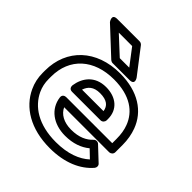

<svg xmlns="http://www.w3.org/2000/svg" viewBox="-213 -929 1118 1118"><g transform="rotate(45 345.5 -370.0)"><path d="M352 -513C486 -513 561 -456 591 -376C602 -347 607 -315 607 -278V-243H228C218 -243 200 -237 203 -215C214 -132 285 -79 382 -79C447 -79 498 -98 535 -129L582 -84C537 -43 469 -15 370 -15C225 -15 138 -76 100 -157C87 -185 81 -214 81 -246V-265C81 -418 188 -513 352 -513ZM261 -193H632C643 -193 657 -203 657 -218V-278C657 -320 650 -359 637 -394C599 -496 502 -563 352 -563C159 -563 31 -443 31 -265V-246C31 -207 39 -170 55 -136C102 -34 211 35 370 35C493 35 582 -6 636 -69C644 -78 645 -94 635 -103L552 -181C542 -191 525 -190 516 -180C488 -150 447 -129 382 -129C321 -129 279 -154 261 -193ZM490 -326C490 -402 434 -449 351 -449C258 -449 215 -385 205 -318C204 -308 207 -289 230 -289H465C480 -289 490 -303 490 -314ZM439 -339H262C274 -374 298 -399 351 -399C409 -399 434 -376 439 -339ZM366 -624H288L179 -725H289ZM417 -574C466 -574 437 -614 437 -614L321 -765C317 -770 309 -775 301 -775H116C68 -775 99 -732 99 -732L261 -581C265 -578 272 -574 278 -574Z"/></g></svg>

Font: Asimov
Style: XWidOu
Weight: 500
Designer: Google
Version: Version 2.000980; 2014